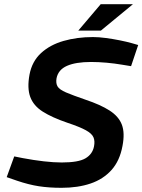

<svg xmlns="http://www.w3.org/2000/svg" viewBox="-20 -887 680 917"><path d="M274 10Q214 10 165.5 2.5Q117 -5 61 -24L12 -41L48 -140L88 -132Q141 -122 189 -116.5Q237 -111 275 -111Q355 -111 388.5 -131Q422 -151 429 -188Q434 -213 426.5 -231Q419 -249 390 -265Q361 -281 301 -301Q228 -326 184 -354Q140 -382 124.5 -424Q109 -466 121 -531Q133 -594 176 -633.5Q219 -673 283.5 -691.5Q348 -710 424 -710Q452 -710 485.5 -705.5Q519 -701 551.5 -694.5Q584 -688 609 -681L640 -672L606 -571L563 -578Q528 -584 489 -587.5Q450 -591 415 -591Q342 -591 300 -572.5Q258 -554 250 -513Q246 -489 255 -474Q264 -459 295.5 -445.5Q327 -432 388 -411Q460 -387 503.5 -359Q547 -331 562 -291.5Q577 -252 565 -190Q552 -119 512.5 -75Q473 -31 412.5 -10.5Q352 10 274 10ZM354 -741 461 -867H615L462 -741Z"/></svg>

Font: REM Medium
Style: Italic
Weight: 500
Italic angle: -11°
Designer: Octavio Pardo
Foundry: Ashler Design
Version: Version 1.005;gftools[0.9.28]